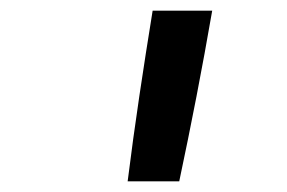

<svg xmlns="http://www.w3.org/2000/svg" viewBox="-20 -792 540 361"><path d="M220 -451Q230 -531 242 -611.5Q254 -692 267 -772H379Q365 -691 349.5 -611Q334 -531 317 -451Z"/></svg>

Font: iosevka_custom_sans_ss08 SmBd
Style: Italic
Weight: 600
Italic angle: -10°
Designer: Belleve Invis
Foundry: Belleve Invis
Version: Version 10.3.0; ttfautohint (v1.8.3)